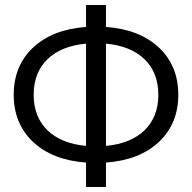

<svg xmlns="http://www.w3.org/2000/svg" viewBox="-20 -750 770 770"><path d="M405 -165Q504 -174 559.5 -227.5Q615 -281 615 -370Q615 -459 559.5 -512.5Q504 -566 405 -575ZM405 -642Q540 -632 617.5 -559Q695 -486 695 -370Q695 -254 617.5 -181Q540 -108 405 -98V0H325V-98Q190 -108 112.5 -181Q35 -254 35 -370Q35 -486 112.5 -559Q190 -632 325 -642V-730H405ZM325 -575Q226 -566 170.5 -512.5Q115 -459 115 -370Q115 -281 170.5 -227.5Q226 -174 325 -165Z"/></svg>

Font: M PLUS 1p
Style: Regular
Weight: 400
Version: Version 1.062